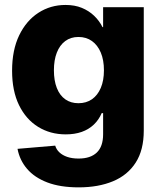

<svg xmlns="http://www.w3.org/2000/svg" viewBox="-20 -559 664 791"><path d="M304.2 212.9Q228 212.9 175 192.6Q122.1 172.4 91.6 136.7Q61 101.1 52.2 54.2L207.5 41Q211.9 56.6 224.6 68.6Q237.3 80.6 257.1 87.4Q276.9 94.2 303.7 94.2Q353 94.2 378.9 69.3Q404.8 44.4 404.8 -5.9V-92.8H398.9Q387.2 -65.4 366.5 -45.7Q345.7 -25.9 316.7 -15.6Q287.6 -5.4 251 -5.4Q187 -5.4 137 -36.4Q86.9 -67.4 58.3 -126Q29.8 -184.6 29.8 -267.6Q29.8 -353 59.1 -413.6Q88.4 -474.1 138.2 -506.3Q188 -538.6 250 -538.6Q288.1 -538.6 317.1 -526.6Q346.2 -514.6 367.7 -494.1Q389.2 -473.6 402.3 -447.3H404.8V-529.3H572.3V-21Q572.3 59.1 539.1 110.8Q505.9 162.6 445.6 187.7Q385.3 212.9 304.2 212.9ZM303.2 -133.8Q335.4 -133.8 358.9 -150.1Q382.3 -166.5 395.3 -197Q408.2 -227.5 408.2 -269.5Q408.2 -311.5 395.3 -342.3Q382.3 -373 358.9 -389.9Q335.4 -406.7 303.2 -406.7Q271.5 -406.7 248.8 -389.9Q226.1 -373 214.1 -342.3Q202.1 -311.5 202.1 -269.5Q202.1 -227.1 214.1 -196.5Q226.1 -166 248.8 -149.9Q271.5 -133.8 303.2 -133.8Z"/></svg>

Font: Inter 24pt ExtraBold
Style: Regular
Weight: 800
Designer: Rasmus Andersson
Foundry: rsms
Version: Version 4.001;git-66647c0bb